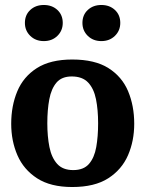

<svg xmlns="http://www.w3.org/2000/svg" viewBox="-20 -741 584 771"><path d="M270 10Q183 10 129 -25Q75 -60 50 -117.5Q25 -175 25 -244Q25 -316 49.5 -374.5Q74 -433 128 -467.5Q182 -502 270 -502Q361 -502 415.5 -467.5Q470 -433 494.5 -374.5Q519 -316 519 -244Q519 -175 494 -117.5Q469 -60 414.5 -25Q360 10 270 10ZM274 -58Q316 -58 337.5 -83Q359 -108 366.5 -150.5Q374 -193 374 -246Q374 -300 365.5 -342.5Q357 -385 334 -409.5Q311 -434 268 -434Q228 -434 207 -409.5Q186 -385 178 -342.5Q170 -300 170 -246Q170 -193 178.5 -150.5Q187 -108 209.5 -83Q232 -58 274 -58ZM156 -576Q123 -576 101.5 -597Q80 -618 80 -649Q80 -681 101.5 -701Q123 -721 156 -721Q189 -721 210.5 -701Q232 -681 232 -649Q232 -618 210.5 -597Q189 -576 156 -576ZM387 -576Q354 -576 332.5 -597Q311 -618 311 -649Q311 -681 332.5 -701Q354 -721 387 -721Q420 -721 441.5 -701Q463 -681 463 -649Q463 -618 441.5 -597Q420 -576 387 -576Z"/></svg>

Font: Manuale
Style: Bold
Weight: 700
Version: Version 1.002